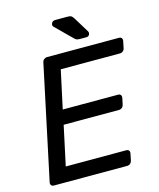

<svg xmlns="http://www.w3.org/2000/svg" viewBox="-129 -978 885 1068"><g transform="rotate(-15 314.0 -443.5)"><path d="M47.4 0Q37.3 0 32 -6.4Q26.7 -12.7 28.7 -22.9L167.5 -676.3Q169.5 -687.3 177.4 -693.6Q185.3 -700 195.4 -700H608.5Q619.5 -700 624.4 -693.6Q629.2 -687.3 627.2 -676.3L619.2 -637.6Q617.2 -627.4 609.6 -621.1Q602.1 -614.7 591.1 -614.7H251.2L203.9 -395.7H521.7Q532.7 -395.7 537.6 -389.3Q542.5 -382.9 540.5 -371.9L532.8 -335.4Q530.8 -325.2 523.2 -318.8Q515.7 -312.4 504.7 -312.4H186.9L138.1 -85.3H485.9Q496.9 -85.3 501.7 -78.9Q506.5 -72.6 504.5 -61.6L496.4 -22.9Q494.4 -12.7 487 -6.4Q479.5 0 468.5 0ZM397.8 -750Q386.6 -750 380.3 -752.2Q374.1 -754.3 367.1 -761.3L273.5 -853.9Q267.1 -860.3 269.1 -869.1Q272.9 -887.5 292.1 -887.5H364.3Q378.6 -887.5 384.3 -883.7Q390.1 -879.9 397.3 -869.3L452.6 -779Q456.6 -772.4 454.6 -766Q450.8 -750 435.6 -750Z"/></g></svg>

Font: Rubik Light
Style: Italic
Weight: 300
Italic angle: -12°
Designer: Hubert and Fischer
Foundry: Hubert and Fischer
Version: Version 2.300;gftools[0.9.30]